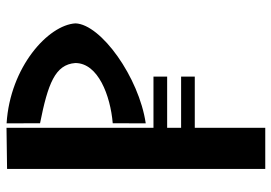

<svg xmlns="http://www.w3.org/2000/svg" viewBox="-146 -722 859 608"><g transform="rotate(-90 284.0 -417.5)"><path d="M198.2 -720.7C322.9 -695.8 384.2 -673.2 388.9 -609.1L388.9 -608.8L388.9 -608.4C388.4 -536.9 286.4 -498 198.2 -490.5L197.9 -386C343.4 -407.3 511.5 -527.5 514.5 -608.4C509.5 -694.8 376.2 -815.6 197.9 -826.6ZM53.5 -825.1V-7.5H183.8V-230.7H346V-274H183.8V-318.2H346V-361.5H183.8V-826.9Z"/></g></svg>

Font: Stormning
Style: Light
Weight: 400
Designer: Robert Jablonski, Mew Too
Foundry: Cannot Into Space Fonts
Version: Version 0.90